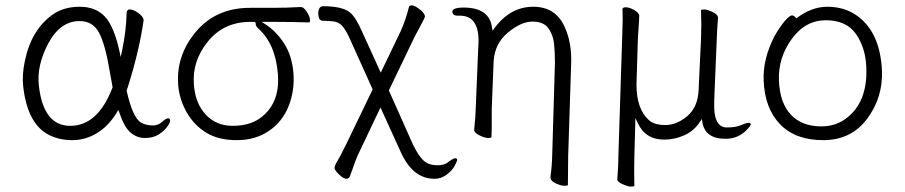

<svg xmlns="http://www.w3.org/2000/svg" viewBox="-20 -506 3351 711"><path d="M162 -6Q82 -46 66 -185Q61 -229 72 -280Q96 -396 175 -452Q216 -481 275 -481Q334 -481 368 -445Q402 -409 422 -318L427 -295L432 -318Q447 -389 449 -458Q450 -471 460 -471Q474 -471 492 -458Q510 -445 512 -432Q495 -312 449 -170Q471 -71 502 -52Q518 -43 541 -41.5Q564 -40 579.5 -54Q595 -68 602 -68Q609 -68 610 -60.5Q611 -53 599.5 -37Q588 -21 567.5 -8Q547 5 517 5Q487 5 463.5 -15Q440 -35 422 -89L418 -99L413 -90Q382 -39 339 -13Q296 13 248 13Q200 13 162 -6ZM240 -40Q343 -40 397 -183Q392 -210 387 -238Q371 -337 348 -382.5Q325 -428 275 -428Q203 -428 159 -345.5Q115 -263 124 -188Q141 -40 240 -40Z M640 -189Q631 -300 705.5 -388.5Q780 -477 906 -477H988Q1042 -477 1093 -480H1094Q1105 -480 1116 -462.5Q1127 -445 1128 -434Q1129 -423 1124 -423Q1057 -425 997 -425H949L963 -416Q1002 -391 1031.5 -346Q1061 -301 1066.5 -236.5Q1072 -172 1049 -113.5Q1026 -55 975.5 -21Q925 13 857 13Q789 13 744 -14.5Q699 -42 672 -89Q645 -136 640 -189ZM941 -67Q1018 -121 1009 -232.5Q1000 -344 936 -401Q927 -409 927 -417V-418L925 -425H907Q809 -425 750 -352.5Q691 -280 698 -193Q703 -123 742 -81.5Q781 -40 841.5 -40Q902 -40 941 -67Z M1588 156Q1509 156 1464 57L1389 -108L1311 56Q1301 74 1276 146Q1273 156 1262.5 156Q1252 156 1236 140.5Q1220 125 1219 117Q1218 109 1228.5 92Q1239 75 1264 24L1360 -175L1272 -370Q1258 -399 1246 -411.5Q1234 -424 1216.5 -426.5Q1199 -429 1176 -429Q1161 -429 1159 -450Q1157 -462 1161.5 -472.5Q1166 -483 1176 -483Q1247 -483 1276 -460Q1298 -442 1323 -384L1390 -237L1464 -391Q1483 -434 1495 -482Q1496 -486 1505.5 -486Q1515 -486 1533.5 -472Q1552 -458 1554 -445Q1553 -440 1540.5 -417Q1528 -394 1515 -369L1420 -171L1510 31Q1530 71 1548 88Q1566 105 1596 106Q1626 107 1641 93Q1659 80 1665.5 80Q1672 80 1673 85Q1673 91 1663.5 108.5Q1654 126 1633.5 141Q1613 156 1591 156Z M2083 179Q2083 182 2070.5 182Q2058 182 2039 173.5Q2020 165 2019 154L2018 152Q2024 110 2025 65L2035 -274Q2035 -316 2031.5 -346.5Q2028 -377 2010.5 -401.5Q1993 -426 1951.5 -426Q1910 -426 1861 -385.5Q1812 -345 1808 -279L1801 -104V-32Q1801 -21 1800 1Q1800 5 1788 5Q1776 5 1757 -4Q1738 -13 1736 -23V-26Q1741 -73 1742 -112L1751 -330Q1761 -448 1683 -448H1673Q1658 -448 1655 -461Q1653 -478 1697 -478Q1792 -478 1802 -404L1804 -392L1811 -402Q1870 -481 1954.5 -481Q2039 -481 2072 -404Q2098 -346 2095 -270L2084 73Z M2329 183Q2327 185 2316.5 185Q2306 185 2286.5 176.5Q2267 168 2266 159V157Q2270 108 2270 70L2284 -367Q2287 -435 2285 -473Q2286 -479 2298 -479Q2310 -479 2327.5 -469.5Q2345 -460 2347 -449V-446Q2347 -433 2345 -407Q2343 -381 2342 -359L2337 -193Q2337 -103 2382 -62Q2402 -43 2444 -43Q2486 -43 2525 -76Q2564 -109 2567 -172L2576 -363Q2578 -412 2576 -468Q2576 -471 2587.5 -471Q2599 -471 2618 -462Q2637 -453 2639 -442Q2635 -392 2634 -355L2625 -139Q2624 -104 2626 -89Q2633 -34 2671 -34Q2705 -34 2724 -42.5Q2743 -51 2751 -51Q2771 -51 2747 -27Q2715 8 2667 8Q2591 8 2581 -53L2579 -65L2572 -55Q2550 -21 2514 -5Q2478 11 2440 11Q2370 11 2342 -50L2333 -69L2329 78Q2328 129 2329 183Z M2808 -207Q2804 -286 2848 -372Q2868 -407 2886 -428Q2904 -449 2912.5 -449Q2921 -449 2929 -438Q2985 -481 3043.5 -481Q3102 -481 3146 -453Q3239 -393 3246 -245Q3250 -145 3191 -66Q3132 13 3028.5 13Q2925 13 2868.5 -46Q2812 -105 2808 -207ZM3021 -38Q3072 -38 3110 -65Q3194 -125 3188 -258Q3185 -330 3149.5 -380.5Q3114 -431 3038 -431Q2962 -431 2911.5 -361Q2861 -291 2864.5 -207.5Q2868 -124 2909 -81Q2950 -38 3021 -38Z"/></svg>

Font: LXGW WenKai TC Light
Style: Regular
Weight: 300
Designer: LXGW / Fontworks Inc.
Foundry: LXGW / Fontworks Inc.
Version: Version 1.330